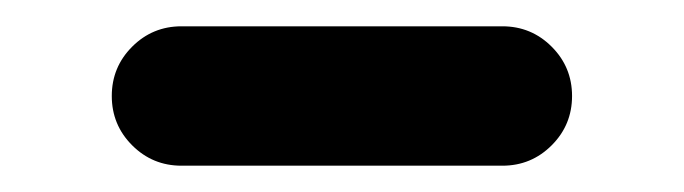

<svg xmlns="http://www.w3.org/2000/svg" viewBox="-20 -320 520 146"><path d="M118 -194Q96 -194 80.5 -209.5Q65 -225 65 -247Q65 -269 80.5 -284.5Q96 -300 118 -300H362Q384 -300 399.5 -284.5Q415 -269 415 -247Q415 -225 399.5 -209.5Q384 -194 362 -194Z"/></svg>

Font: Zen Maru Gothic
Style: Bold
Weight: 700
Designer: Yoshimichi Ohira
Foundry: Positype
Version: Version 1.001